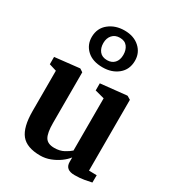

<svg xmlns="http://www.w3.org/2000/svg" viewBox="-210 -1011 1046 1145"><g transform="rotate(30 313.0 -438.0)"><path d="M480 9.5Q416 9.5 416 -44V-75Q400 -54 373 -34.2Q346 -14.5 312.8 -1.8Q279.5 11 244.5 11Q151.5 11 112.2 -37.5Q73 -86 73 -196.5V-474L22.5 -489.5V-540L189.5 -558.5H193L214 -544.5V-196.5Q214 -127.5 231 -99Q248 -70.5 294 -70.5Q332 -70.5 359.5 -85.5Q387 -100.5 402 -114.5V-474L337.5 -491V-540L513.5 -558.5H518.5L542 -544.5V-57L595.5 -56L595 -5.5Q577 -1.5 547.5 4Q518 9.5 480 9.5ZM303.5 -630.5Q234 -630.5 195.5 -666.5Q157 -702.5 157.5 -757Q158.5 -817.5 202.5 -852.2Q246.5 -887 309 -887Q373.5 -887 413 -851Q452.5 -815 452 -760Q451.5 -700 409.2 -665.2Q367 -630.5 303.5 -630.5ZM305.5 -681Q337 -681 355.8 -701.2Q374.5 -721.5 374.5 -757Q374.5 -791 357.5 -813.2Q340.5 -835.5 306 -835.5Q273.5 -835.5 254.5 -814.2Q235.5 -793 235.5 -759Q235.5 -725 253 -703Q270.5 -681 305.5 -681Z"/></g></svg>

Font: Merriweather Text Regular
Style: Bold
Weight: 700
Designer: Eben Sorkin
Foundry: Eben Sorkin
Version: Version 2.100; ttfautohint (v1.7.19-72a1) -l 8 -r 50 -G 200 